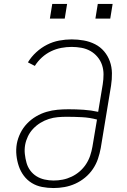

<svg xmlns="http://www.w3.org/2000/svg" viewBox="-20 -942 640 970"><path d="M251 8Q221 8 192.5 2.5Q164 -3 140.5 -17.5Q117 -32 100.5 -54Q84 -76 75 -102.5Q66 -129 63 -158Q60 -187 65 -216Q70 -243 83 -269.5Q96 -296 116.5 -317.5Q137 -339 162.5 -354Q188 -369 215.5 -377Q243 -385 270.5 -387.5Q298 -390 326 -390Q364 -390 402 -387.5Q440 -385 476 -377L499 -516Q503 -541 503 -566Q503 -591 495.5 -613.5Q488 -636 472.5 -654.5Q457 -673 436.5 -684.5Q416 -696 391.5 -700.5Q367 -705 342 -705Q316 -705 289.5 -700Q263 -695 238 -683Q213 -671 192 -652Q171 -633 156 -609L121 -627Q138 -655 163 -678Q188 -701 217.5 -716Q247 -731 279 -737Q311 -743 342 -743Q373 -743 403.5 -737.5Q434 -732 460.5 -718.5Q487 -705 506 -682.5Q525 -660 535 -632Q545 -604 545.5 -572.5Q546 -541 541 -509L489 -194Q484 -167 475 -140Q466 -113 449.5 -88.5Q433 -64 410 -45Q387 -26 360.5 -14Q334 -2 306 3Q278 8 251 8ZM251 -30Q274 -30 297 -34.5Q320 -39 342 -49.5Q364 -60 382.5 -76Q401 -92 414.5 -112.5Q428 -133 435.5 -155.5Q443 -178 447 -201L470 -338Q433 -348 394 -350Q355 -352 316 -352Q294 -352 271.5 -350Q249 -348 227 -341Q205 -334 184.5 -321.5Q164 -309 147.5 -291.5Q131 -274 121 -253Q111 -232 107 -210Q103 -187 105.5 -164Q108 -141 114 -119.5Q120 -98 133 -80.5Q146 -63 164.5 -51.5Q183 -40 205.5 -35Q228 -30 251 -30ZM462 -848 474 -922H549L537 -848ZM232 -848 244 -922H319L307 -848Z"/></svg>

Font: Iosevka SS04 XLt Ex
Style: Italic
Weight: 200
Width: 7
Italic angle: -9°
Monospace: yes
Designer: Belleve Invis
Foundry: Belleve Invis
Version: Version 19.0.0; ttfautohint (v1.8.4)